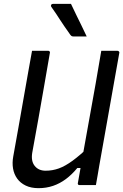

<svg xmlns="http://www.w3.org/2000/svg" viewBox="-20 -965 642 1001"><path d="M480 0Q466 0 451.5 0Q437 0 423 0Q409 0 395 0Q393 0 391 -0.5Q389 -1 388 -2Q387 -3 386.5 -4.5Q386 -6 385.5 -7.5Q385 -9 386 -11Q401 -97 416.5 -183Q432 -269 447.5 -355.5Q463 -442 478.5 -528Q494 -614 508 -700Q523 -700 537 -700Q551 -700 565 -700Q579 -700 593 -700Q596 -700 598 -698.5Q600 -697 601.5 -694.5Q603 -692 602 -689Q589 -616 576 -543Q563 -470 550 -396.5Q537 -323 524 -250Q511 -177 498 -104Q494 -77 489 -51Q484 -25 480 0ZM181 16Q142 16 114 2.5Q86 -11 69.5 -34Q53 -57 48 -86.5Q43 -116 49 -149Q63 -224 76 -299.5Q89 -375 102.5 -450Q116 -525 129 -600Q133 -625 138 -650Q143 -675 147 -700Q169 -700 189.5 -700Q210 -700 232 -700Q235 -700 237 -698.5Q239 -697 240 -694.5Q241 -692 240 -689Q225 -603 210 -516Q195 -429 179.5 -342Q164 -255 148 -168Q141 -125 161 -100Q181 -75 218 -75Q254 -75 287 -87Q320 -99 359 -127.5Q398 -156 449 -205L424 -89H383Q355 -55 323.5 -31.5Q292 -8 256.5 4Q221 16 181 16ZM350 -945Q365 -914 378 -886.5Q391 -859 404.5 -832.5Q418 -806 432 -775Q419 -775 408.5 -775Q398 -775 387.5 -775Q377 -775 362 -775Q356 -775 352.5 -777.5Q349 -780 347 -783Q328 -810 315.5 -828Q303 -846 293.5 -861Q284 -876 273 -892.5Q262 -909 247 -930Q244 -935 247 -940Q250 -945 257 -945Q278 -945 291.5 -945Q305 -945 318.5 -945Q332 -945 350 -945Z"/></svg>

Font: Rec Mono Linear
Style: Italic
Weight: 400
Italic angle: -10°
Monospace: yes
Version: Version 1.085; ttfautohint (v1.8.4.7-5d5b)